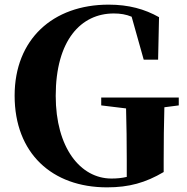

<svg xmlns="http://www.w3.org/2000/svg" viewBox="-20 -787 806 827"><path d="M750 -367H416V-333L523 -320C525 -245 526 -174 526 -100V-25C505 -20 483 -18 460 -18C326 -18 220 -151 220 -374C220 -614 329 -729 470 -729C499 -729 523 -725 547 -715L599 -530H661L665 -713C603 -748 534 -767 448 -767C207 -767 43 -617 43 -375C43 -127 204 20 441 20C536 20 607 0 685 -46V-95C685 -177 686 -252 688 -325L750 -333Z"/></svg>

Font: Noto Serif CJK JP Black
Style: Regular
Weight: 900
Designer: Ryoko NISHIZUKA 西塚涼子 (kana & ideographs); Frank Grießhammer (Latin, Greek & Cyrillic); Wenlong ZHANG 张文龙 (bopomofo); San
Foundry: Adobe Systems Incorporated
Version: Version 1.001;PS 1.001;hotconv 16.6.54;makeotf.lib2.5.65590